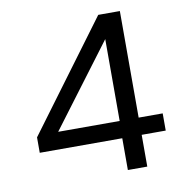

<svg xmlns="http://www.w3.org/2000/svg" viewBox="-79 -781 830 857"><g transform="rotate(-10 335.5 -352.5)"><path d="M432 0V-144H58V-214L422 -705H520V-222H629V-144H520V0ZM434 -222V-597H437L141 -203L131 -222Z"/></g></svg>

Font: Nunito Sans 7pt SemiExpanded
Style: Regular
Weight: 400
Width: 6
Designer: Vernon Adams
Foundry: Vernon Adams
Version: Version 3.101;gftools[0.9.27]